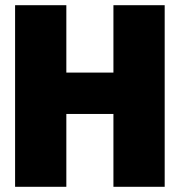

<svg xmlns="http://www.w3.org/2000/svg" viewBox="-20 -718 690 738"><path d="M416 0V-698H613V0ZM38 0V-698H235V0ZM217 -280V-439H433V-280Z"/></svg>

Font: Azeret Mono ExtraBold
Style: Regular
Weight: 800
Designer: Martin Vácha
Foundry: Displaay
Version: Version 1.002